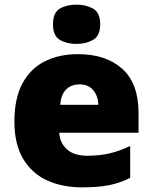

<svg xmlns="http://www.w3.org/2000/svg" viewBox="-20 -889 658 826"><path d="M315 -656Q436 -656 506 -593Q576 -530 576 -403V-318H235Q237 -275 267.5 -247Q298 -219 356 -219Q408 -219 451 -229Q494 -239 540 -261V-124Q500 -103 452.5 -93Q405 -83 333 -83Q249 -83 183.5 -112.5Q118 -142 80 -205Q42 -268 42 -366Q42 -466 76.5 -530Q111 -594 172.5 -625Q234 -656 315 -656ZM322 -526Q288 -526 265.5 -505Q243 -484 239 -438H403Q402 -475 381.5 -500.5Q361 -526 322 -526ZM309 -869Q350 -869 380.5 -852Q411 -835 411 -784Q411 -735 380.5 -717.5Q350 -700 309 -700Q267 -700 237.5 -717.5Q208 -735 208 -784Q208 -835 237.5 -852Q267 -869 309 -869Z"/></svg>

Font: Noto Sans Kannada UI Black
Style: Regular
Weight: 900
Designer: Jelle Bosma - Monotype Design Team
Foundry: Monotype Imaging Inc.
Version: Version 2.005; ttfautohint (v1.8.4.7-5d5b)